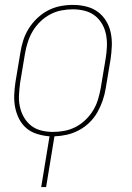

<svg xmlns="http://www.w3.org/2000/svg" viewBox="-20 -548 540 783"><path d="M148 215 182 8Q157 6 132 -1.5Q107 -9 88.5 -24.5Q70 -40 58.5 -62Q47 -84 42 -109Q37 -134 38 -160.5Q39 -187 43 -213L63 -333Q67 -359 75 -384Q83 -409 97.5 -432Q112 -455 132 -474Q152 -493 176 -505.5Q200 -518 226 -523Q252 -528 278 -528Q305 -528 331.5 -521.5Q358 -515 378.5 -500Q399 -485 412.5 -463Q426 -441 431.5 -415Q437 -389 436 -361.5Q435 -334 431 -307L411 -187Q407 -162 398.5 -137.5Q390 -113 377 -90Q364 -67 344.5 -48Q325 -29 301 -16.5Q277 -4 252.5 1.5Q228 7 202 8L168 215ZM196 -10Q219 -10 243 -14.5Q267 -19 289 -30.5Q311 -42 329.5 -60Q348 -78 360.5 -99Q373 -120 380 -143.5Q387 -167 391 -190L411 -310Q415 -334 416 -358.5Q417 -383 412.5 -406.5Q408 -430 396.5 -450Q385 -470 367 -484Q349 -498 325.5 -504Q302 -510 277 -510Q254 -510 230.5 -505.5Q207 -501 185 -489.5Q163 -478 144.5 -460Q126 -442 113.5 -421Q101 -400 93.5 -376.5Q86 -353 82 -330L62 -210Q59 -186 57.5 -161.5Q56 -137 61 -113.5Q66 -90 77.5 -70Q89 -50 106.5 -36Q124 -22 147.5 -16Q171 -10 196 -10Z"/></svg>

Font: Iosevka Term Curly Th Obl
Style: Regular
Weight: 100
Italic angle: -9°
Designer: Belleve Invis
Foundry: Belleve Invis
Version: Version 32.3.0